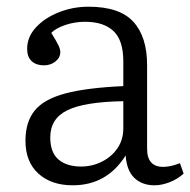

<svg xmlns="http://www.w3.org/2000/svg" viewBox="-20 -539 568 573"><path d="M197 14Q133 14 94.5 -21Q56 -56 56 -119Q56 -175 83.5 -209Q111 -243 174.5 -260Q238 -277 348 -282V-356Q348 -419 318.5 -446.5Q289 -474 234 -474Q203 -474 175 -464.5Q147 -455 133 -441Q148 -417 154 -404.5Q160 -392 160 -384Q160 -367 145.5 -355.5Q131 -344 111 -344Q88 -344 74.5 -356.5Q61 -369 61 -393Q61 -429 87.5 -457.5Q114 -486 156 -502.5Q198 -519 244 -519Q337 -519 378 -474Q419 -429 419 -345V-95Q419 -41 467 -41Q489 -41 517 -52L528 -21Q511 -5 487 4.5Q463 14 441 14Q404 14 381 -8Q358 -30 355 -75Q299 14 197 14ZM222 -42Q255 -42 284 -56.5Q313 -71 330.5 -96.5Q348 -122 348 -156V-237Q232 -235 181 -210Q130 -185 130 -129Q130 -84 154.5 -63Q179 -42 222 -42Z"/></svg>

Font: Literata 12pt Light
Style: Regular
Weight: 300
Designer: Latin by Veronika Burian and Jose Scaglione. Greek by Irene Vlachou. Cyrillic by Vera Evstafieva.
Foundry: TypeTogether
Version: Version 3.002